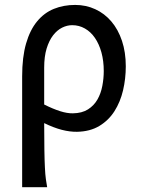

<svg xmlns="http://www.w3.org/2000/svg" viewBox="-20 -528 577 787"><path d="M161.1 -99.6Q197.3 -81.5 226.3 -72.3Q255.4 -63 278.8 -63.5Q315.9 -64 340.6 -79.6Q365.2 -95.2 379.4 -120.1Q393.6 -145 399.4 -175.8Q405.3 -206.5 405.3 -236.8Q405.3 -278.3 395.8 -313Q386.2 -347.7 369.1 -372.6Q352.1 -397.5 328.1 -411.1Q304.2 -424.8 275.9 -424.8Q254.9 -424.8 234.4 -414.6Q213.9 -404.3 197.5 -383.1Q181.2 -361.8 171.1 -329.1Q161.1 -296.4 161.1 -251ZM70.8 -214.8Q70.8 -293.9 86.9 -349.6Q103 -405.3 132.1 -440.4Q161.1 -475.6 200.9 -491.7Q240.7 -507.8 288.1 -507.8Q332.5 -507.8 370.6 -490.2Q408.7 -472.7 436.5 -439.9Q464.4 -407.2 480 -360.6Q495.6 -314 495.6 -256.3Q495.6 -205.6 484.4 -157.7Q473.1 -109.9 449.2 -72.3Q425.3 -34.7 387.2 -11.7Q349.1 11.2 295.9 12.2Q266.6 12.7 233.4 4.2Q200.2 -4.4 161.1 -23.4Q161.1 43 161.9 86.7Q162.6 130.4 164.1 159.2Q165.5 188 168 206.1Q170.4 224.1 173.3 239.3H70.8Z"/></svg>

Font: Andika FrenchTight
Style: Regular
Weight: 400
Designer: Victor Gaultney, Annie Olsen, Julie Remington, Don Collingsworth, Eric Hays, Becca Hirsbrunner
Foundry: SIL International
Version: Version 5.000 ; Dig1 Dig4Opn Dig7 LnSpcTght